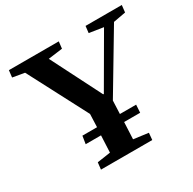

<svg xmlns="http://www.w3.org/2000/svg" viewBox="-157 -875 1042 1037"><g transform="rotate(-30 364.0 -357.0)"><path d="M19 -670.9 23.9 -713.9H335L330.1 -670.9L241.2 -659.2L399.9 -346.2H403.8L585 -658.2L497.1 -671.9L502 -713.9H728L723.1 -669.9L646 -655.8L428.2 -291L424.8 -209H525.9L522.9 -160.2H422.9L418 -55.2L509.8 -43L505.9 0H186L190.9 -43L273.9 -55.2L278.8 -160.2H183.1L190.9 -209H282.2L285.2 -290L92.8 -658.2Z"/></g></svg>

Font: Literata SemiBold
Style: Italic
Weight: 650
Italic angle: -2.39999°
Designer: Latin by Veronika Burian and Jose Scaglione. Greek by Irene Vlachou. Cyrillic by Vera Evstafieva
Foundry: TypeTogether
Version: Version 3.021